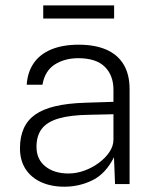

<svg xmlns="http://www.w3.org/2000/svg" viewBox="-20 -696 600 726"><path d="M223.5 10Q173 10 135 -7.5Q97 -25 76.2 -57.5Q55.5 -90 55.5 -135.5Q55.5 -222 113.2 -262.8Q171 -303.5 301.5 -307.5L409 -311V-356.5Q409 -411 376.2 -443.5Q343.5 -476 275 -476Q223 -475.5 186.2 -451.5Q149.5 -427.5 140.5 -375.5H81Q84 -422.5 107 -456.5Q130 -490.5 173.2 -508.8Q216.5 -527 278 -527Q338.5 -527 381.5 -508.5Q424.5 -490 447.2 -452.5Q470 -415 470 -359V0H415L411 -101.5Q379.5 -39 329.8 -14.5Q280 10 223.5 10ZM239 -40Q269 -40 298.8 -50.8Q328.5 -61.5 353.5 -80Q378.5 -98.5 393.8 -121.2Q409 -144 409 -168V-264L319 -262Q246.5 -261 202.5 -248.2Q158.5 -235.5 138.2 -209.2Q118 -183 118 -141Q118 -93.5 151.5 -66.8Q185 -40 239 -40ZM411.5 -675.5V-626H143.5V-675.5Z"/></svg>

Font: Public Sans Thin ExtraLight
Style: Regular
Weight: 250
Version: Version 1.007